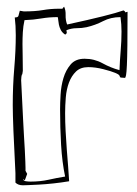

<svg xmlns="http://www.w3.org/2000/svg" viewBox="-20 -536 408 572"><path d="M356 -500Q355 -500 355 -499Q353 -499 352.5 -501Q352 -503 348 -505Q309 -491 180 -463Q175 -476 175.5 -491Q176 -506 171 -516L168 -513Q167 -512 167 -511.5Q167 -511 166 -510H155Q131 -510 108 -506Q85 -502 51 -502Q49 -502 39 -504Q36 -494 35 -489Q34 -484 24 -484Q27 -460 27 -431Q27 -386 22.5 -333Q18 -280 18 -223Q18 -197 20 -146.5Q22 -96 26 -20V8Q34 16 48 16Q51 16 64 15.5Q77 15 96 14Q115 13 138.5 10.5Q162 8 186 4Q185 -15 183 -39.5Q181 -64 179 -90.5Q177 -117 175.5 -145Q174 -173 174 -199Q174 -221 176 -245.5Q178 -270 185.5 -290Q193 -310 206.5 -323Q220 -336 243 -336Q264 -336 287.5 -330Q311 -324 323 -319Q335 -314 336 -310.5Q337 -307 339 -305L352 -304Q354 -304 355.5 -312Q357 -320 358 -341.5Q359 -363 359.5 -401.5Q360 -440 360 -501Q358 -500 356 -500ZM232 -361Q205 -361 190.5 -344Q176 -327 169 -303.5Q162 -280 160.5 -254Q159 -228 159 -210Q159 -156 162 -104.5Q165 -53 174 -10Q149 -6 124.5 -0.5Q100 5 71 5Q65 5 57.5 4Q50 3 50 -1V-3Q51 -3 51.5 -1Q52 1 54 1L61 -18L56 -27V-36Q56 -40 55.5 -54Q55 -68 54 -87.5Q53 -107 51.5 -130Q50 -153 49 -176Q46 -231 43 -297Q43 -308 46 -316V-312L48 -325Q48 -356 47.5 -372Q47 -388 47 -405Q47 -422 48 -440Q49 -458 53 -476Q80 -477 103 -481Q126 -485 152 -485Q153 -482 153.5 -476Q154 -470 155.5 -462.5Q157 -455 161 -447Q165 -439 174 -433Q179 -435 179 -440Q179 -441 178.5 -442Q178 -443 178 -444V-446Q193 -452 208.5 -452Q224 -452 238 -455Q264 -461 287 -473Q310 -485 339 -485Q342 -464 342 -442Q342 -414 339.5 -384.5Q337 -355 336 -327Q310 -334 285.5 -347.5Q261 -361 232 -361Z"/></svg>

Font: Londrina Sketch
Style: Regular
Weight: 400
Designer: Marcelo Magalhaes
Foundry: Marcelo Magalhães
Version: Version 1.002